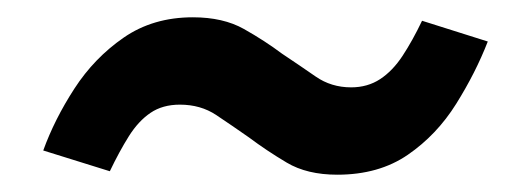

<svg xmlns="http://www.w3.org/2000/svg" viewBox="-20 -406 600 222"><path d="M370 -204Q335 -204 311.5 -218Q288 -232 268 -247Q248 -261 230 -273Q212 -285 188 -285Q168 -285 154 -275.5Q140 -266 129 -248.5Q118 -231 107 -208L30 -232Q43 -268 66 -303.5Q89 -339 123 -362.5Q157 -386 203 -386Q238 -386 262 -372.5Q286 -359 306 -344Q327 -330 345 -317.5Q363 -305 386 -305Q405 -305 419.5 -314.5Q434 -324 445.5 -341.5Q457 -359 468 -382L544 -358Q530 -322 507.5 -286Q485 -250 451.5 -227Q418 -204 370 -204Z"/></svg>

Font: Ubuntu Sans Mono Medium
Style: Italic
Weight: 500
Italic angle: -13.5°
Monospace: yes
Designer: Dalton Maag Ltd
Foundry: Dalton Maag Ltd
Version: Version 1.006